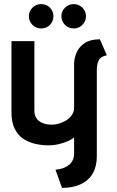

<svg xmlns="http://www.w3.org/2000/svg" viewBox="-20 -704 570 938"><path d="M181 -684Q156 -684 138.5 -666.5Q121 -649 121 -625Q121 -600 138.5 -582.5Q156 -565 181 -565Q207 -565 224 -582.5Q241 -600 241 -625Q241 -649 224 -666.5Q207 -684 181 -684ZM340 -684Q315 -684 297.5 -666.5Q280 -649 280 -625Q280 -600 297.5 -582.5Q315 -565 340 -565Q365 -565 382.5 -582.5Q400 -600 400 -625Q400 -649 382.5 -666.5Q365 -684 340 -684ZM502 -434 468 -512Q422 -512 394.5 -494Q367 -476 354.5 -448Q342 -420 342 -391V-177Q342 -160 333 -145Q324 -130 308 -119Q292 -108 272 -101.5Q252 -95 232 -95Q213 -95 197.5 -99.5Q182 -104 171 -112.5Q160 -121 154 -133.5Q148 -146 148 -162V-503H36V-155Q36 -107 51.5 -75.5Q67 -44 93 -26.5Q119 -9 151 -1.5Q183 6 217 6Q243 6 268 0Q293 -6 313 -15Q333 -24 342 -33V48Q342 64 335.5 78Q329 92 316.5 102Q304 112 287 118Q270 124 251 125L283 214Q337 214 375.5 195.5Q414 177 433.5 142.5Q453 108 453 59V-363Q453 -389 462 -408.5Q471 -428 502 -434Z"/></svg>

Font: Advent Pro Expanded
Style: Bold
Weight: 700
Width: 7
Designer: VivaRado, Andreas Kalpakidis
Foundry: VivaRado, Andreas Kalpakidis
Version: Version 3.000